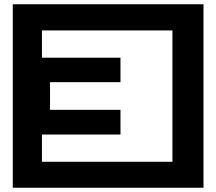

<svg xmlns="http://www.w3.org/2000/svg" viewBox="-20 -760 1016 902"><path d="M936 122V-740H40V122ZM790 0H177V-128H546V-244H215V-374H546V-489H177V-617H790Z"/></svg>

Font: Takraf VEB
Style: Regular
Weight: 400
Designer: Jan Sonntag
Foundry: Jan Sonntag | S FONTS | www.sonntag.nl
Version: Version 2.001